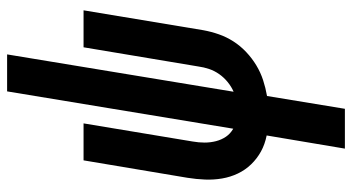

<svg xmlns="http://www.w3.org/2000/svg" viewBox="-245 -530 990 540"><g transform="rotate(-90 250.0 -260.0)"><path d="M102 215 139 -5Q114 -10 94 -21Q74 -32 58 -48.5Q42 -65 32 -86Q22 -107 18 -130.5Q14 -154 15 -178.5Q16 -203 20 -228L69 -520H173L122 -213Q119 -196 119 -179.5Q119 -163 123 -147.5Q127 -132 135.5 -119.5Q144 -107 158 -99L263 -735H367L262 -98Q276 -104 289 -114.5Q302 -125 311.5 -138.5Q321 -152 326 -167Q331 -182 333 -197L387 -520H491L435 -183Q431 -161 423.5 -139.5Q416 -118 403.5 -98.5Q391 -79 373.5 -62.5Q356 -46 336 -34Q316 -22 294.5 -15Q273 -8 250 -4L214 215Z"/></g></svg>

Font: Iosevka SS18
Style: Bold Italic
Weight: 700
Italic angle: -9°
Monospace: yes
Designer: Belleve Invis
Foundry: Belleve Invis
Version: Version 25.1.1; ttfautohint (v1.8.4)